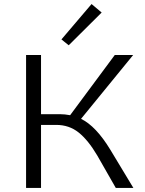

<svg xmlns="http://www.w3.org/2000/svg" viewBox="-20 -930 719 950"><path d="M483 -868 320 -706 284 -735 433 -910ZM526 -189 640 0H553L461 -161Q416 -237 369 -274.5Q322 -312 258 -312H183V0H109V-658H183V-365H278Q300 -365 327 -360L548 -658H639L381 -342Q455 -306 526 -189Z"/></svg>

Font: EauTestSC
Style: Regular
Weight: 400
Designer: Christian Thalmann (Catharsis Fonts)
Version: Version 0.001;PS 000.001;hotconv 1.0.88;makeotf.lib2.5.64775